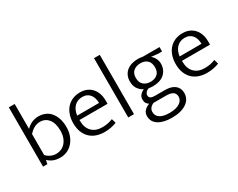

<svg xmlns="http://www.w3.org/2000/svg" viewBox="-112 -1236 2469 1991"><g transform="rotate(-30 1122.5 -240.0)"><path d="M490 -235Q490 -179 473 -134Q456 -89 427.5 -57Q399 -25 360.5 -8Q322 9 279 9Q233 9 199.5 -4Q166 -17 136 -44H134L126 0H74V-710H144V-411Q170 -440 208 -458Q246 -476 291 -476Q334 -476 371 -460.5Q408 -445 434 -414Q460 -383 475 -338Q490 -293 490 -235ZM417 -234Q417 -322 379 -370.5Q341 -419 277 -419Q237 -419 203 -399Q169 -379 144 -349V-99Q164 -76 195 -61Q226 -46 262 -46Q292 -46 320 -58Q348 -70 369.5 -93.5Q391 -117 404 -152Q417 -187 417 -234Z M979 -230H643V-221Q643 -138 688 -92Q733 -46 811 -46Q846 -46 876 -51.5Q906 -57 938 -70L953 -18Q925 -6 887.5 1.5Q850 9 808 9Q759 9 716 -5Q673 -19 640.5 -48.5Q608 -78 589 -124Q570 -170 570 -234Q570 -289 586 -334Q602 -379 630.5 -410.5Q659 -442 699.5 -459Q740 -476 790 -476Q833 -476 867.5 -461.5Q902 -447 927 -420Q952 -393 965.5 -355Q979 -317 979 -271ZM907 -282Q907 -310 900 -335.5Q893 -361 878.5 -380.5Q864 -400 841 -411.5Q818 -423 786 -423Q728 -423 690.5 -385Q653 -347 645 -281Z M1094 0V-710H1163V0Z M1295 -314Q1295 -353 1309 -383.5Q1323 -414 1348 -434.5Q1373 -455 1408 -465.5Q1443 -476 1484 -476Q1501 -476 1514.5 -474Q1528 -472 1541 -470H1740V-417H1696L1612 -426Q1637 -407 1652 -377.5Q1667 -348 1667 -315Q1667 -276 1653 -245.5Q1639 -215 1614.5 -194Q1590 -173 1556 -162.5Q1522 -152 1482 -152Q1468 -152 1454.5 -153Q1441 -154 1427 -156Q1404 -148 1391.5 -132.5Q1379 -117 1379 -100Q1379 -76 1396.5 -66Q1414 -56 1442 -56H1565Q1643 -56 1684 -22Q1725 12 1725 69Q1725 144 1661 187Q1597 230 1487 230Q1387 230 1328 192.5Q1269 155 1269 86Q1269 49 1291.5 24Q1314 -1 1353 -15Q1335 -26 1324.5 -42.5Q1314 -59 1314 -85Q1314 -117 1332.5 -138.5Q1351 -160 1380 -173Q1344 -190 1319.5 -225Q1295 -260 1295 -314ZM1397 0Q1370 11 1354.5 30.5Q1339 50 1339 76Q1339 125 1378.5 149.5Q1418 174 1490 174Q1534 174 1565.5 165.5Q1597 157 1617 142.5Q1637 128 1646 110Q1655 92 1655 74Q1655 52 1646.5 37.5Q1638 23 1622.5 14.5Q1607 6 1586 3Q1565 0 1540 0ZM1595 -312Q1595 -368 1564.5 -396Q1534 -424 1484 -424Q1433 -424 1400 -397Q1367 -370 1367 -316Q1367 -259 1399.5 -231.5Q1432 -204 1482 -204Q1532 -204 1563.5 -231Q1595 -258 1595 -312Z M2206 -230H1870V-221Q1870 -138 1915 -92Q1960 -46 2038 -46Q2073 -46 2103 -51.5Q2133 -57 2165 -70L2180 -18Q2152 -6 2114.5 1.5Q2077 9 2035 9Q1986 9 1943 -5Q1900 -19 1867.5 -48.5Q1835 -78 1816 -124Q1797 -170 1797 -234Q1797 -289 1813 -334Q1829 -379 1857.5 -410.5Q1886 -442 1926.5 -459Q1967 -476 2017 -476Q2060 -476 2094.5 -461.5Q2129 -447 2154 -420Q2179 -393 2192.5 -355Q2206 -317 2206 -271ZM2134 -282Q2134 -310 2127 -335.5Q2120 -361 2105.5 -380.5Q2091 -400 2068 -411.5Q2045 -423 2013 -423Q1955 -423 1917.5 -385Q1880 -347 1872 -281Z"/></g></svg>

Font: Mukta Malar Light
Style: Regular
Weight: 300
Designer: Aadarsh Rajan, Girish Dalvi, Yashodeep Gholap
Foundry: Ek Type
Version: Version 2.538;PS 1.000;hotconv 16.6.51;makeotf.lib2.5.65220;